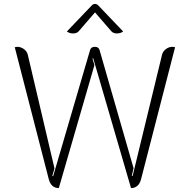

<svg xmlns="http://www.w3.org/2000/svg" viewBox="-20 -947 965 976"><path d="M228 -36 55 -707Q63 -709 67 -709Q86 -709 101.5 -697.5Q117 -686 121 -670L257 -91L246 -53L250 -51L438 -693Q443 -709 462 -709Q481 -709 486 -693L659 -92L650 -54L654 -52L804 -670Q808 -686 823.5 -697.5Q839 -709 856 -709Q862 -709 870 -707L697 -36Q685 9 646 9L454 -650H450L460 -616L279 9Q240 9 228 -36ZM351 -777Q333 -777 320 -787L447 -920Q454 -927 463 -927Q472 -927 479 -920L606 -787Q593 -777 574 -777Q556 -777 546 -788L463 -884L380 -788Q371 -777 351 -777Z"/></svg>

Font: K2D Thin
Style: Regular
Weight: 100
Designer: Katatrad Aksorn Co.,Ltd.
Foundry: Cadson Demak Co.,Ltd.
Version: Version 1.000; ttfautohint (v1.6)